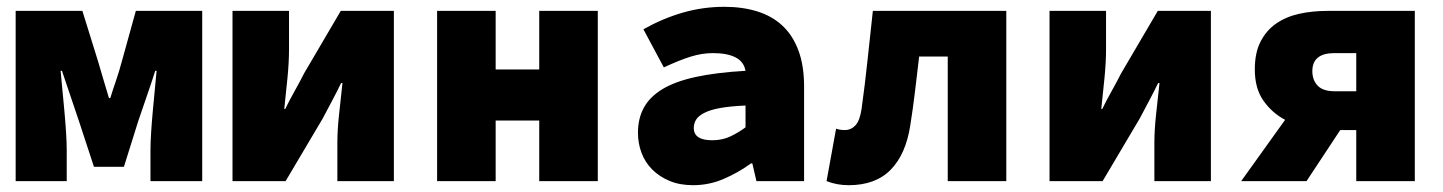

<svg xmlns="http://www.w3.org/2000/svg" viewBox="-20 -532 4240 564"><path d="M26 0V-500H222L268 -352Q277 -322 284.5 -296Q292 -270 300 -244H304Q312 -270 321 -296Q330 -322 338 -352L379 -500H574V0H422V-92Q422 -113 424 -144Q426 -175 429 -207.5Q432 -240 435 -271Q438 -302 440 -324H436Q425 -289 411 -249Q397 -209 386 -176L344 -42H256L212 -176Q201 -209 187 -250Q173 -291 162 -324H158Q160 -302 163 -271Q166 -240 169 -207.5Q172 -175 174 -144Q176 -113 176 -92V0Z M663 0V-500H829V-387Q829 -350 824.5 -303.5Q820 -257 815 -212H818Q829 -235 845.5 -264.5Q862 -294 873 -316L981 -500H1137V0H971V-113Q971 -150 976 -196Q981 -242 986 -288H982Q971 -265 955 -235Q939 -205 928 -184L819 0Z M1264 0V-500H1436V-328H1564V-500H1736V0H1564V-178H1436V0Z M2016 12Q1977 12 1947 -0.5Q1917 -13 1896 -34Q1875 -55 1864.5 -83Q1854 -111 1854 -142Q1854 -184 1871.5 -216Q1889 -248 1926.5 -270.5Q1964 -293 2024 -306Q2084 -319 2170 -324Q2165 -351 2140.5 -363.5Q2116 -376 2074 -376Q2042 -376 2008.5 -365.5Q1975 -355 1930 -334L1870 -446Q1927 -478 1986 -495Q2045 -512 2108 -512Q2161 -512 2204.5 -498.5Q2248 -485 2278.5 -456.5Q2309 -428 2325.5 -383.5Q2342 -339 2342 -278V0H2202L2190 -52H2186Q2149 -25 2106 -6.5Q2063 12 2016 12ZM2072 -120Q2102 -120 2126 -131.5Q2150 -143 2170 -158V-222Q2124 -220 2094.5 -214.5Q2065 -209 2048 -200Q2031 -191 2024.5 -180Q2018 -169 2018 -156Q2018 -120 2072 -120Z M2473 12Q2438 12 2408 0L2436 -154Q2442 -152 2448 -151Q2454 -150 2462 -150Q2480 -150 2493 -164Q2506 -178 2511 -213Q2521 -285 2528.5 -356.5Q2536 -428 2544 -500H2936V0H2764V-366H2680Q2674 -316 2668 -265Q2662 -214 2654 -164Q2641 -79 2596.5 -33.5Q2552 12 2473 12Z M3063 0V-500H3229V-387Q3229 -350 3224.5 -303.5Q3220 -257 3215 -212H3218Q3229 -235 3245.5 -264.5Q3262 -294 3273 -316L3381 -500H3537V0H3371V-113Q3371 -150 3376 -196Q3381 -242 3386 -288H3382Q3371 -265 3355 -235Q3339 -205 3328 -184L3219 0Z M3964 0V-150H3917L3818 0H3626L3755 -180Q3717 -200 3691.5 -236Q3666 -272 3666 -328Q3666 -377 3683 -410Q3700 -443 3729 -463Q3758 -483 3796.5 -491.5Q3835 -500 3879 -500H4136V0ZM3900 -264H3964V-376H3900Q3835 -376 3835 -323Q3835 -297 3850.5 -280.5Q3866 -264 3900 -264Z"/></svg>

Font: Source Code Pro Black
Style: Regular
Weight: 900
Monospace: yes
Designer: Paul D. Hunt, Teo Tuominen
Foundry: Adobe Systems Incorporated
Version: Version 2.030;PS 1.000;hotconv 16.6.51;makeotf.lib2.5.65220